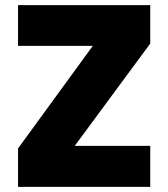

<svg xmlns="http://www.w3.org/2000/svg" viewBox="-20 -725 653 745"><path d="M270 -159H563V0H50V-149L340 -547H50V-705H563V-556Z"/></svg>

Font: Fz Poppins ExtBd
Style: Regular
Weight: 800
Designer: Ninad Kale (Devanagari), Jonny Pinhorn (Latin)
Foundry: Indian Type Foundry
Version: Vit hóa bi Vntype.Com & FontZin.Com